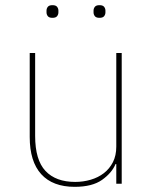

<svg xmlns="http://www.w3.org/2000/svg" viewBox="-20 -711 596 743"><path d="M430 -76H427Q413 -42 375 -15Q337 12 269 12Q184 12 139.5 -37Q95 -86 95 -181V-506H116V-185Q116 -92 156 -49.5Q196 -7 271 -7Q302 -7 331 -15.5Q360 -24 382 -41Q404 -58 417 -83.5Q430 -109 430 -144V-506H451V0H430ZM183 -642Q170 -642 165 -648.5Q160 -655 160 -663V-670Q160 -678 165 -684.5Q170 -691 183 -691Q196 -691 201 -684.5Q206 -678 206 -670V-663Q206 -655 201 -648.5Q196 -642 183 -642ZM365 -642Q352 -642 347 -648.5Q342 -655 342 -663V-670Q342 -678 347 -684.5Q352 -691 365 -691Q378 -691 383 -684.5Q388 -678 388 -670V-663Q388 -655 383 -648.5Q378 -642 365 -642Z"/></svg>

Font: IBM Plex Sans Arabic Thin
Style: Regular
Weight: 100
Designer: Mike Abbink, Paul van der Laan, Pieter van Rosmalen, Wael Morcos, Khajak Apelian
Foundry: Bold Monday
Version: Version 1.101